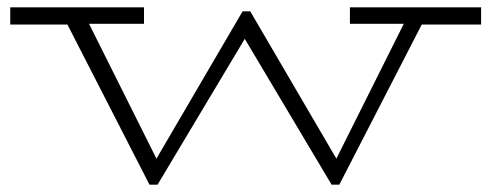

<svg xmlns="http://www.w3.org/2000/svg" viewBox="-20 -491 1340 524"><path d="M1293 -424H1131L906 13H885L648 -385L410 13H388L164 -424H8V-471H373V-426H223L407 -58L642 -460H663L898 -58L1082 -426H935V-471H1293Z"/></svg>

Font: BioRhyme Expanded Light
Style: Regular
Weight: 300
Width: 7
Designer: Aoife Mooney
Foundry: Aoife Mooney Type
Version: Version 1.001